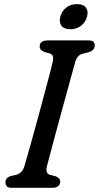

<svg xmlns="http://www.w3.org/2000/svg" viewBox="-20 -892 470 912"><path d="M202.5 -101Q198.5 -82.5 202.8 -73.5Q207 -64.5 219 -61L243.5 -55Q266 -47 266 -29Q266 -15.5 256 -7.8Q246 0 230 0H36Q18.5 0 12.2 -7Q6 -14 6 -25.5Q5.5 -48 32 -56L55.5 -61.5Q85.5 -68.5 96 -103Q101 -120 111.5 -156.8Q122 -193.5 135.5 -242.2Q149 -291 163.5 -344.2Q178 -397.5 191.5 -448Q205 -498.5 215.5 -538.5Q226 -578.5 231 -600.5Q234 -616 231 -625.2Q228 -634.5 213.5 -639L191.5 -645Q168.5 -653.5 168.5 -671.5Q168.5 -700 208 -700H400.5Q418 -700 424 -693.5Q430 -687 430 -676Q430 -653 401.5 -644L374.5 -637.5Q347 -630.5 338.5 -601Q332 -578 320.2 -535.8Q308.5 -493.5 294.2 -441Q280 -388.5 265 -334Q250 -279.5 237 -230.8Q224 -182 214.8 -147.2Q205.5 -112.5 202.5 -101ZM314 -753Q284.5 -753 272 -769.5Q259.5 -786 266.5 -813Q273.5 -840 295 -856.2Q316.5 -872.5 346 -872.5Q375.5 -872.5 388 -856.2Q400.5 -840 393.5 -813Q386.5 -786.5 365 -769.8Q343.5 -753 314 -753Z"/></svg>

Font: Fraunces 72pt SuperSoft
Style: Italic
Weight: 400
Italic angle: -16°
Version: Version 1.000;[b76b70a41]